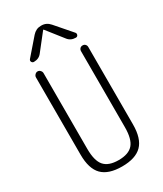

<svg xmlns="http://www.w3.org/2000/svg" viewBox="-235 -1043 970 1140"><g transform="rotate(-30 250.0 -472.5)"><path d="M70.3 -174.8V-704.1Q70.3 -713.9 78.1 -722.2Q85.9 -730.5 96.2 -730.5Q106.4 -730.5 114.3 -722.2Q122.1 -713.9 122.1 -704.1V-184.6Q122.1 -102.5 152.3 -67.9Q182.6 -33.2 251 -33.2Q319.3 -33.2 349.6 -67.9Q379.9 -102.5 379.9 -184.6V-705.1Q379.9 -715.8 386.7 -723.1Q393.6 -730.5 404.8 -730.5Q416 -730.5 422.9 -723.1Q429.7 -715.8 429.7 -705.1V-174.8Q429.7 -78.1 386.2 -34.2Q342.8 9.8 250 9.8Q157.2 9.8 113.8 -34.2Q70.3 -78.1 70.3 -174.8ZM252 -955.1Q286.1 -955.1 309.6 -927.7L406.2 -816.4Q412.1 -808.6 408.2 -799.3Q404.3 -790 393.6 -790Q358.4 -790 338.9 -816.4L252 -926.8Q251 -927.7 250 -927.7L248 -926.8L161.1 -816.4Q141.6 -790 106.4 -790Q96.7 -790 91.8 -798.8Q86.9 -807.6 93.8 -816.4L190.4 -927.7Q214.8 -955.1 248 -955.1Z"/></g></svg>

Font: Rounded-L Mgen+ 1mn light
Style: Regular
Weight: 200
Designer: [Source Han Sans]
Ryoko NISHIZUKA  (kana & ideographs); Paul D. Hunt (Latin, Greek & Cyrillic); Wenlong ZHANG  (bopomofo
Version: Version 1.059.20150602